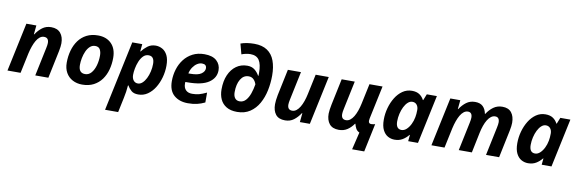

<svg xmlns="http://www.w3.org/2000/svg" viewBox="-63 -1324 6385 2123"><g transform="rotate(10 3129.5 -262.5)"><path d="M134 -546H246L236 -445H240Q272 -494 313.5 -525Q355 -556 412 -556Q482 -556 517.5 -513.5Q553 -471 553 -399Q553 -366 542 -311L477 0H330L397 -319Q405 -356 405 -377Q405 -437 352 -437Q327 -437 305.5 -420.5Q284 -404 267 -375Q250 -346 236.5 -308Q223 -270 213 -226L165 0H18Z M857 10Q796 10 748.5 -15.5Q701 -41 674.5 -88Q648 -135 648 -200Q648 -272 666 -336.5Q684 -401 720 -450.5Q756 -500 810.5 -528Q865 -556 938 -556Q1033 -556 1089 -499Q1145 -442 1145 -340Q1145 -271 1128 -208Q1111 -145 1075.5 -96Q1040 -47 985.5 -18.5Q931 10 857 10ZM869 -110Q910 -110 938.5 -143Q967 -176 982 -228.5Q997 -281 997 -340Q997 -381 981.5 -408.5Q966 -436 927 -436Q894 -436 869 -413.5Q844 -391 828 -355Q812 -319 804 -278Q796 -237 796 -200Q796 -110 869 -110Z M1156 240 1323 -546H1435L1427 -463H1431Q1457 -498 1495 -527Q1533 -556 1586 -556Q1625 -556 1660.5 -536.5Q1696 -517 1718 -473.5Q1740 -430 1740 -357Q1740 -291 1722 -225.5Q1704 -160 1671 -107Q1638 -54 1591.5 -22Q1545 10 1487 10Q1437 10 1410 -13Q1383 -36 1363 -70H1359Q1356 -30 1351 3Q1346 36 1338 74L1303 240ZM1462 -109Q1489 -109 1512.5 -130.5Q1536 -152 1553.5 -187Q1571 -222 1581 -265Q1591 -308 1591 -351Q1591 -437 1527 -437Q1491 -437 1466 -411Q1441 -385 1425 -346Q1409 -307 1401.5 -266Q1394 -225 1394 -195Q1394 -156 1412.5 -132.5Q1431 -109 1462 -109Z M2044 10Q1948 10 1888 -42Q1828 -94 1828 -201Q1828 -270 1847.5 -333.5Q1867 -397 1905.5 -447Q1944 -497 2001 -526.5Q2058 -556 2133 -556Q2224 -556 2270 -514Q2316 -472 2316 -407Q2316 -321 2238.5 -269Q2161 -217 2002 -217H1977Q1976 -211 1976 -206.5Q1976 -202 1976 -197Q1976 -153 2001 -127Q2026 -101 2073 -101Q2116 -101 2151 -110.5Q2186 -120 2234 -143V-32Q2191 -11 2146.5 -0.5Q2102 10 2044 10ZM1993 -316H2015Q2100 -316 2137.5 -342.5Q2175 -369 2175 -404Q2175 -450 2124 -450Q2096 -450 2069.5 -433Q2043 -416 2022.5 -386Q2002 -356 1993 -316Z M2596 10Q2523 10 2476 -18.5Q2429 -47 2407 -95.5Q2385 -144 2385 -206Q2385 -300 2415 -368.5Q2445 -437 2498 -475Q2551 -513 2621 -513Q2672 -513 2704.5 -487Q2737 -461 2757 -424H2761Q2762 -432 2762 -441.5Q2762 -451 2762 -456Q2762 -554 2731.5 -599.5Q2701 -645 2633 -645Q2610 -645 2583 -639.5Q2556 -634 2534 -625L2503 -741Q2535 -753 2574 -759Q2613 -765 2656 -765Q2745 -765 2801.5 -727Q2858 -689 2884 -618.5Q2910 -548 2910 -453Q2910 -368 2893 -286Q2876 -204 2838.5 -137Q2801 -70 2741 -30Q2681 10 2596 10ZM2604 -110Q2645 -110 2673 -141Q2701 -172 2718 -221Q2735 -270 2744 -325Q2734 -357 2712.5 -378.5Q2691 -400 2656 -400Q2599 -400 2566 -345Q2533 -290 2533 -201Q2533 -158 2551.5 -134Q2570 -110 2604 -110Z M2996 -147Q2996 -165 2999 -193.5Q3002 -222 3008 -251L3070 -546H3217L3150 -227Q3142 -190 3142 -169Q3142 -109 3195 -109Q3220 -109 3241.5 -125.5Q3263 -142 3280.5 -171Q3298 -200 3311.5 -238.5Q3325 -277 3334 -320L3382 -546H3529L3413 0H3301L3311 -101H3306Q3274 -52 3233 -21Q3192 10 3135 10Q3063 10 3029.5 -32.5Q2996 -75 2996 -147Z M3598 -147Q3598 -165 3602 -193.5Q3606 -222 3612 -251L3674 -546H3821L3754 -227Q3746 -190 3746 -169Q3746 -109 3799 -109Q3824 -109 3845.5 -125.5Q3867 -142 3884.5 -171Q3902 -200 3915.5 -238.5Q3929 -277 3938 -320L3986 -546H4133L4054 -173Q4051 -158 4051 -147Q4051 -115 4081 -115Q4093 -115 4103.5 -117Q4114 -119 4125 -122L4058 196H3922L3969 0Q3941 -13 3928.5 -36.5Q3916 -60 3909 -88H3905Q3874 -43 3833.5 -16.5Q3793 10 3739 10Q3667 10 3632.5 -32.5Q3598 -75 3598 -147Z M4364 10Q4324 10 4289 -9.5Q4254 -29 4232 -72.5Q4210 -116 4210 -188Q4210 -255 4228 -320Q4246 -385 4279 -438.5Q4312 -492 4358.5 -524Q4405 -556 4463 -556Q4515 -556 4547.5 -534Q4580 -512 4598 -476H4602L4630 -546H4743L4627 0H4517L4524 -71H4520Q4491 -35 4453.5 -12.5Q4416 10 4364 10ZM4422 -109Q4452 -109 4478 -133Q4504 -157 4522.5 -194.5Q4541 -232 4549 -275Q4556 -311 4556 -357Q4556 -392 4538 -414.5Q4520 -437 4488 -437Q4461 -437 4437.5 -415.5Q4414 -394 4396.5 -359Q4379 -324 4369 -281Q4359 -238 4359 -195Q4359 -109 4422 -109Z M4778 0 4894 -546H5006L4996 -445H5000Q5032 -494 5073.5 -525Q5115 -556 5172 -556Q5229 -556 5259.5 -526.5Q5290 -497 5300 -445H5304Q5335 -494 5378 -525Q5421 -556 5478 -556Q5547 -556 5580.5 -513.5Q5614 -471 5614 -399Q5614 -366 5603 -311L5538 0H5391L5458 -319Q5466 -356 5466 -377Q5466 -437 5418 -437Q5393 -437 5371.5 -421Q5350 -405 5332.5 -376.5Q5315 -348 5301.5 -309.5Q5288 -271 5279 -227L5232 0H5085L5152 -319Q5160 -356 5160 -377Q5160 -437 5112 -437Q5087 -437 5065.5 -420.5Q5044 -404 5027 -375Q5010 -346 4996.5 -308Q4983 -270 4973 -226L4925 0Z M5863 10Q5823 10 5788 -9.5Q5753 -29 5731 -72.5Q5709 -116 5709 -188Q5709 -255 5727 -320Q5745 -385 5778 -438.5Q5811 -492 5857.5 -524Q5904 -556 5962 -556Q6014 -556 6046.5 -534Q6079 -512 6097 -476H6101L6129 -546H6242L6126 0H6016L6023 -71H6019Q5990 -35 5952.5 -12.5Q5915 10 5863 10ZM5921 -109Q5951 -109 5977 -133Q6003 -157 6021.5 -194.5Q6040 -232 6048 -275Q6055 -311 6055 -357Q6055 -392 6037 -414.5Q6019 -437 5987 -437Q5960 -437 5936.5 -415.5Q5913 -394 5895.5 -359Q5878 -324 5868 -281Q5858 -238 5858 -195Q5858 -109 5921 -109Z"/></g></svg>

Font: BC Sans
Style: Bold Italic
Weight: 700
Italic angle: -12°
Designer: Monotype Design Team
Province of B.C.
Foundry: Monotype Imaging Inc.
Version: Version 2.000;GOOG;noto-source:20170915:90ef993387c0